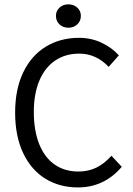

<svg xmlns="http://www.w3.org/2000/svg" viewBox="-20 -840 605 873"><path d="M520.5 -588.4 474.1 -536.1Q417 -596.2 340.3 -596.2Q277.8 -596.2 231.2 -564.9Q184.6 -533.7 159.2 -473.9Q133.8 -414.1 133.8 -331.1Q133.8 -246.1 158.2 -185.1Q182.6 -124 228.3 -92Q273.9 -60.1 336.4 -60.1Q381.8 -60.1 418.2 -77.9Q454.6 -95.7 486.8 -131.8L533.7 -81.5Q453.6 12.2 334.5 12.2Q251 12.2 186.5 -27.3Q122.1 -66.9 85.4 -143.8Q48.8 -220.7 48.8 -328.1Q48.8 -434.6 85.9 -511.5Q123 -588.4 189 -628.2Q254.9 -668 339.4 -668Q394.5 -668 441.7 -645.8Q488.8 -623.5 520.5 -588.4ZM291 -820.3Q314.9 -820.3 331.3 -805.4Q347.7 -790.5 347.7 -768.1Q347.7 -744.1 331.3 -729Q314.9 -713.9 291 -713.9Q267.1 -713.9 250.7 -729Q234.4 -744.1 234.4 -768.1Q234.4 -790.5 250.7 -805.4Q267.1 -820.3 291 -820.3Z"/></svg>

Font: Varta
Style: Regular
Weight: 400
Designer: Joana Correia, Viktoriya Grabowska, Eben Sorkin
Foundry: Sorkin Type
Version: Version 1.002; ttfautohint (v1.3) -l 8 -r 24 -G 200 -x 12 -H